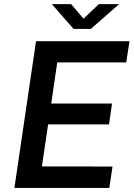

<svg xmlns="http://www.w3.org/2000/svg" viewBox="-20 -926 658 946"><path d="M51 0 157.5 -723H618L602 -618.5H262L232.5 -416H532L517 -313H217L186.5 -106L534.5 -105.5L518.5 0ZM342.5 -783.5 235.5 -905.5H330.5L391.5 -834L467 -905.5H566.5L427.5 -783.5Z"/></svg>

Font: Public Sans Thin SemiBold
Style: Italic
Weight: 600
Italic angle: -8°
Version: Version 2.001